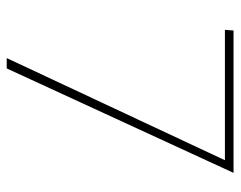

<svg xmlns="http://www.w3.org/2000/svg" viewBox="-90 -608 698 557"><g transform="rotate(90 258.5 -329.0)"><path d="M178 0H148L449 -643L460 -633H66L68 -658H481Z"/></g></svg>

Font: Ysabeau Office Thin
Style: Regular
Weight: 250
Designer: Christian Thalmann (Catharsis Fonts)
Version: Version 2.001;gftools[0.9.30]; featfreeze: tnum,lnum,ss02